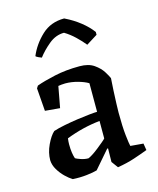

<svg xmlns="http://www.w3.org/2000/svg" viewBox="-107 -763 701 850"><g transform="rotate(-15 244.0 -338.0)"><path d="M233 0Q216 5 185.5 8.5Q155 12 121 10Q106 1 89 -15.5Q72 -32 59.5 -53Q47 -74 46 -96Q46 -131 62.5 -166Q79 -201 97 -217Q118 -224 148.5 -230Q179 -236 210.5 -240.5Q242 -245 267 -247.5Q292 -250 302 -250V-381Q284 -392 255 -400Q226 -408 198 -408Q189 -408 181 -407Q173 -406 166 -405L148 -308L80 -314L72 -419L79 -430Q112 -442 164 -453.5Q216 -465 279 -465Q320 -465 345 -447.5Q370 -430 383 -409Q396 -388 400 -378Q398 -352 396.5 -321Q395 -290 394 -263Q393 -236 393 -222Q393 -157 397.5 -117Q402 -77 405 -66L464 -61L469 -30Q440 -19 405.5 -7.5Q371 4 328 11L306 -19L307 -81H303Q286 -62 268 -40.5Q250 -19 233 0ZM154 -77Q160 -73 177.5 -67Q195 -61 212 -61Q218 -63 231.5 -71.5Q245 -80 260 -92Q275 -104 287 -114Q299 -124 302 -128V-208Q224 -200 147 -170Q146 -163 145.5 -156Q145 -149 145 -143Q145 -121 147.5 -104.5Q150 -88 154 -77ZM268 -687 272 -685Q307 -668 337.5 -644Q368 -620 388 -593V-580L337 -548Q321 -568 298.5 -589.5Q276 -611 251 -626Q213 -626 181 -599.5Q149 -573 128 -545Q124 -546 113.5 -551Q103 -556 102 -559Q123 -609 164.5 -648Q206 -687 268 -687Z"/></g></svg>

Font: Labrada Medium
Style: Regular
Weight: 500
Designer: Mercedes Jáuregui
Foundry: Omnibus-Type Team
Version: Version 1.000; ttfautohint (v1.8.4.7-5d5b)